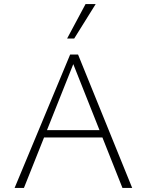

<svg xmlns="http://www.w3.org/2000/svg" viewBox="-20 -927 724 947"><path d="M584 0 333 -632H350L98 0H52L326 -658H365L632 0ZM172 -249 185 -285H489L507 -249ZM311 -737 402 -907H452L346 -737Z"/></svg>

Font: Ysabeau ExtraLight
Style: Regular
Weight: 250
Designer: Christian Thalmann (Catharsis Fonts)
Version: Version 2.002